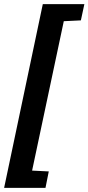

<svg xmlns="http://www.w3.org/2000/svg" viewBox="-51 -763 430 933"><path d="M-31 150 157 -743H359L342 -664L259 -660L105 66L186 70L170 150Z"/></svg>

Font: Saira Condensed
Style: Bold Italic
Weight: 700
Width: 3
Italic angle: -12°
Designer: Hector Gatti with collaboration of the Omnibus-Type team
Foundry: Omnibus-Type
Version: Version 1.101